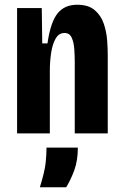

<svg xmlns="http://www.w3.org/2000/svg" viewBox="-20 -562 521 809"><path d="M52 0V-528H156L158 -379H180Q193 -469 222.5 -505.5Q252 -542 305 -542Q353 -542 379.5 -519Q406 -496 417.5 -461.5Q429 -427 431.5 -391.5Q434 -356 434 -331V0H295V-300Q295 -327 293 -355.5Q291 -384 282 -403.5Q273 -423 252 -423Q228 -423 214.5 -399.5Q201 -376 195.5 -339.5Q190 -303 190 -263V0ZM148 227Q169 159 172.5 122.5Q176 86 176 60H308Q308 114 293.5 154Q279 194 259 227Z"/></svg>

Font: Bricolage Grotesque 10pt Condensed Bricolage Grotesque 10pt Condensed Regular
Style: Bold
Weight: 700
Width: 3
Designer: Mathieu Triay
Foundry: Atelier Triay
Version: Version 1.000; ttfautohint (v1.8.4.7-5d5b);gftools[0.9.32]